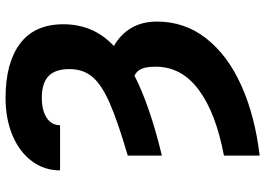

<svg xmlns="http://www.w3.org/2000/svg" viewBox="-153 -604 964 698"><g transform="rotate(-90 329.0 -255.0)"><path d="M426.8 -484.4Q426.8 -536.6 401.1 -560.8Q375.5 -585 322.3 -585Q276.4 -585 249.5 -567.1Q222.7 -549.3 222.7 -518.6H58.6Q58.6 -576.2 92.3 -621.3Q126 -666.5 186 -691.7Q246.1 -716.8 322.3 -716.8Q449.2 -716.8 519.5 -664.1Q589.8 -611.3 589.8 -506.8Q589.8 -452.6 570.6 -407Q551.3 -361.3 510.7 -322.8Q553.2 -299.3 576.4 -259.5Q599.6 -219.7 599.6 -166Q599.6 -66.4 539.1 11.7Q478.5 89.8 368.7 139.6Q258.8 189.5 112.3 207V77.1Q267.6 47.9 351.6 -14.6Q435.5 -77.1 435.5 -170.9Q435.5 -203.6 428 -221.9Q420.4 -240.2 402.8 -248Q293.9 -192.4 112.3 -148.4V-272.5Q238.8 -309.6 304.9 -338.9Q371.1 -368.2 398.9 -401.6Q426.8 -435.1 426.8 -484.4Z"/></g></svg>

Font: Pretendard Std ExtraBold
Style: Regular
Weight: 800
Designer: Base glyphs from Inter by Rasmus Andersson; Hangeul glyphs from Noto Sans CJK(Source Han Sans) by Jang Soo-young and Kan
Foundry: Kil Hyung-jin
Version: Version 1.309